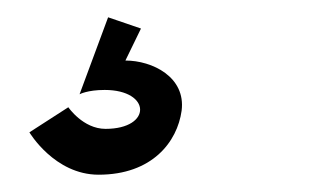

<svg xmlns="http://www.w3.org/2000/svg" viewBox="-20 -35 361 222"><path d="M59 89 14 118C14 118 43 167 94 167C156 167 185 129 190 93C195 54 156 35 125 35L143 -2L105 -15L72 74C72 74 81 69 101 69C155 69 156 114 102 114C76 114 59 89 59 89Z"/></svg>

Font: Hussar Tani
Style: Kurs
Weight: 700
Foundry: Cannot Into Space Fonts
Version: Version 0.92